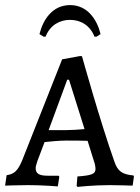

<svg xmlns="http://www.w3.org/2000/svg" viewBox="-20 -727 550 754"><path d="M255 -649C297 -649 334 -627 351 -583H359L375 -593C361 -650 324 -707 255 -707C186 -707 149 -650 135 -593L151 -583H159C176 -627 213 -649 255 -649ZM284 7C284 7 345 0 410 0C440 0 501 2 501 2L506 -34L504 -38C459 -42 442 -55 429 -93C372 -254 302 -506 302 -506L295 -507L224 -494L67 -97C50 -56 35 -43 6 -39L0 2C0 2 51 0 92 0C146 0 207 5 207 5L213 -33L210 -37H167C134 -37 120 -45 120 -67C120 -73 123 -82 127 -95L155 -169C174 -171 211 -175 241 -175C263 -175 304 -175 324 -174L348 -97C353 -84 355 -72 355 -63C355 -44 340 -38 284 -34L281 2ZM171 -216 244 -414H251L312 -220C293 -218 260 -216 239 -216Z"/></svg>

Font: Alegreya SC
Style: Regular
Weight: 400
Designer: Juan Pablo del Peral
Foundry: Huerta Tipografica
Version: Version 2.007;PS 002.007;hotconv 1.0.88;makeotf.lib2.5.64775